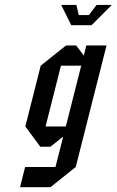

<svg xmlns="http://www.w3.org/2000/svg" viewBox="-20 -687 480 790"><path d="M418.3 -500 291.7 0 187.5 83.3H62.5L83.3 0H208.3L240 -125L187.5 -83.3H145.8L84.2 -166.7L147.5 -416.7L251.7 -500H293.3L325 -458.3L335 -500ZM314.2 -416.7H230.8L167.5 -166.7H250.8ZM273.3 -583.3 231.7 -666.7H294.2L304.2 -625H345.8L377.5 -666.7H440L356.7 -583.3Z"/></svg>

Font: Yulong
Style: Italic
Weight: 400
Italic angle: -14.25°
Designer: GGBotNet
Foundry: f0n7.com
Version: 1.00